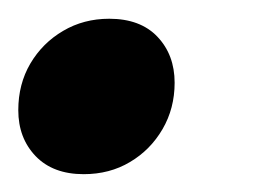

<svg xmlns="http://www.w3.org/2000/svg" viewBox="-21 -180 286 210"><path d="M98.5 -159.5Q132.5 -159.5 151.2 -139.8Q170 -120 170 -89.5Q170 -61.5 156.8 -38.8Q143.5 -16 121.2 -2.8Q99 10.5 70.5 10.5Q37 10.5 18 -9.2Q-1 -29 -1 -59.5Q-1 -88 12.2 -110.5Q25.5 -133 48 -146.2Q70.5 -159.5 98.5 -159.5Z"/></svg>

Font: Newsreader 36pt
Style: Bold Italic
Weight: 700
Italic angle: -17°
Designer: Hugues Gentile
Foundry: Production Type
Version: Version 1.003